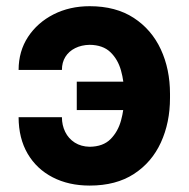

<svg xmlns="http://www.w3.org/2000/svg" viewBox="-20 -574 593 604"><path d="M262.1 -433Q236.4 -432.5 216.5 -422.6Q196.6 -412.7 185.7 -395.2Q174.8 -377.7 174.8 -354.1H38.5Q38.7 -413.2 68.3 -458.1Q97.9 -503 148.5 -528.8Q199.2 -554.5 262.1 -554.5Q344.4 -554.5 400.8 -517.7Q457.1 -480.9 486 -418.5Q514.8 -356.2 514.8 -278.9V-265.8Q514.8 -188.3 486.1 -125.7Q457.4 -63.1 401.2 -26.7Q345 9.8 262.1 9.8Q196.1 9.8 145.8 -16.2Q95.4 -42.1 67 -90.4Q38.7 -138.8 38.5 -205.3H174.8Q174.8 -180.1 185.1 -159.1Q195.4 -138.1 215.2 -125.4Q235.1 -112.8 262.1 -112.3Q304.4 -112.8 327.8 -136.4Q351.2 -160 360.8 -195.3Q370.5 -230.7 370.5 -265.8V-278.9Q370.5 -317.5 360.6 -352.4Q350.8 -387.4 327.2 -410Q303.7 -432.5 262.1 -433ZM414.1 -317V-227.7H221.5V-317Z"/></svg>

Font: Inter
Style: Regular
Weight: 400
Designer: Rasmus Andersson
Foundry: rsms
Version: Version 4.000;git-8c9346024